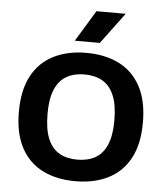

<svg xmlns="http://www.w3.org/2000/svg" viewBox="-56 -852 783 909"><g transform="rotate(5 336.0 -398.0)"><path d="M335.5 7.5Q246.5 7.5 180.2 -25.5Q114 -58.5 77.5 -126.2Q41 -194 41 -297Q41 -400.5 77.5 -468.2Q114 -536 180.5 -569.2Q247 -602.5 335.5 -602.5Q425 -602.5 491.2 -569.2Q557.5 -536 594 -468.2Q630.5 -400.5 630.5 -297Q630.5 -194 594 -126.5Q557.5 -59 491 -25.8Q424.5 7.5 335.5 7.5ZM335.5 -95Q385.5 -95 421.2 -115Q457 -135 476 -179.2Q495 -223.5 495 -295Q495 -369 475.8 -414.2Q456.5 -459.5 420.8 -479.8Q385 -500 335.5 -500Q286.5 -500 251 -480Q215.5 -460 196.2 -416Q177 -372 177 -300Q177 -225.5 196 -180.5Q215 -135.5 250.5 -115.2Q286 -95 335.5 -95ZM275.5 -655 365.5 -803H504.5L394.5 -655Z"/></g></svg>

Font: Encode Sans SC Condensed Thin SemiBold
Style: Regular
Weight: 600
Version: Version 3.002